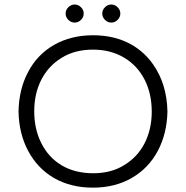

<svg xmlns="http://www.w3.org/2000/svg" viewBox="-20 -840 833 860"><path d="M164.6 -199.7Q133.3 -262.2 133.3 -341.3Q133.3 -420.4 165 -482.9Q197.3 -545.4 256.3 -581.1Q314.5 -617.7 396.5 -617.7Q475.6 -617.7 535.6 -582Q595.7 -546.4 628.4 -481.9Q659.7 -419.4 659.7 -340.3Q659.7 -261.2 627.9 -198.7Q595.7 -136.2 536.6 -100.6Q478.5 -64 397.5 -64Q316.4 -64 256.8 -99.1Q197.3 -134.3 164.6 -199.7ZM63 -340.8Q64.9 -240.7 106.4 -163.6Q147.5 -86.4 221.2 -43Q296.9 0.5 396 0.5Q495.1 0.5 570.3 -43Q645.5 -86.4 686.8 -164.1Q728 -241.7 730 -340.8Q727.5 -462.4 667 -549.8Q629.4 -604.5 571.8 -638.7Q496.1 -682.1 397 -682.1Q297.9 -682.1 221.7 -638.7Q146.5 -595.2 106 -517.6Q64.9 -440.9 63 -340.8ZM450.2 -751Q462.4 -738.8 478.5 -738.8Q494.6 -738.8 506.8 -751Q519 -763.2 519 -779.3Q519 -795.4 506.8 -807.6Q494.6 -819.8 478.5 -819.8Q462.4 -819.8 450.2 -807.6Q438 -795.4 438 -779.3Q438 -763.2 450.2 -751ZM286.1 -751Q298.3 -738.8 314.5 -738.8Q330.6 -738.8 342.8 -751Q355 -763.2 355 -779.3Q355 -795.4 342.8 -807.6Q330.6 -819.8 314.5 -819.8Q298.3 -819.8 286.1 -807.6Q273.9 -795.4 273.9 -779.3Q273.9 -763.2 286.1 -751Z"/></svg>

Font: YuPearl-ExtraLight
Style: ExtraLight
Weight: 200
Designer: Max Yao
Foundry: Max-Everyday
Version: Version 1.011; ttfautohint (v1.8.3)